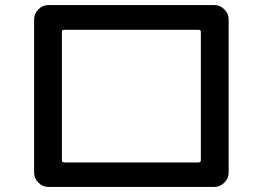

<svg xmlns="http://www.w3.org/2000/svg" viewBox="-20 -740 1040 760"><path d="M225 -614V-106Q225 -97 234 -97H766Q775 -97 775 -106V-614Q775 -622 766 -622H234Q225 -622 225 -614ZM172 0Q149 0 132 -17Q115 -34 115 -57V-663Q115 -686 132 -703Q149 -720 172 -720H828Q851 -720 868 -703Q885 -686 885 -663V-57Q885 -34 868 -17Q851 0 828 0H225Z"/></svg>

Font: Rounded Mplus 1c Medium
Style: Regular
Weight: 500
Version: Version 1.059.20150529